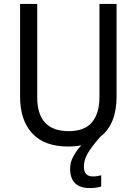

<svg xmlns="http://www.w3.org/2000/svg" viewBox="-20 -734 694 975"><path d="M406 111Q406 138 418 150Q430 162 451 162Q465 162 475.5 160Q486 158 494 156V213Q481 217 467 219Q453 221 436 221Q336 221 336 122Q336 90 353 59Q370 28 393 4Q361 10 325 10Q206 10 144 -56.5Q82 -123 82 -243V-714H169V-240Q169 -68 329 -68Q410 -68 447.5 -113.5Q485 -159 485 -241V-714H572V-242Q572 -175 551.5 -123Q531 -71 489 -39Q444 12 425 45.5Q406 79 406 111Z"/></svg>

Font: Noto Sans Sinhala UI SemiCondensed
Style: Regular
Weight: 400
Width: 4
Designer: Jelle Bosma - Monotype Design Team
Foundry: Monotype Imaging Inc.
Version: Version 2.006; ttfautohint (v1.8.4.7-5d5b)